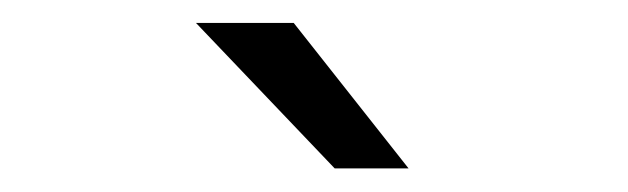

<svg xmlns="http://www.w3.org/2000/svg" viewBox="-20 -717 540 165"><path d="M148.4 -697.3H232.4L331.1 -572.3H267.6Z"/></svg>

Font: Altinn-DIN
Style: Regular
Weight: 400
Designer: Charles Nix
Foundry: Altinn
Version: Version 2.00